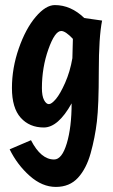

<svg xmlns="http://www.w3.org/2000/svg" viewBox="-20 -494 444 756"><path d="M193 134Q224 134 243 70.5Q262 7 262 -87Q209 8 152.5 8Q96 8 61.5 -30.5Q27 -69 27 -147.5Q27 -226 54 -303.5Q81 -381 120.5 -427.5Q160 -474 196 -474Q259 -474 312 -423L382 -413Q369 -348 369 -213.5Q369 -79 361.5 -15.5Q354 48 337 109Q320 170 287 206Q254 242 200 242Q146 242 97 198.5Q48 155 18 94L102 58Q141 134 193 134ZM221 -372Q196 -372 170.5 -300Q145 -228 145 -147Q145 -116 153.5 -100Q162 -84 172.5 -84Q183 -84 200 -104Q217 -124 236.5 -168Q256 -212 265 -265L267 -341Q238 -372 221 -372Z"/></svg>

Font: Boogaloo
Style: Regular
Weight: 400
Designer: John Vargas Beltran
Foundry: John Vargas Beltran
Version: Version 1.002